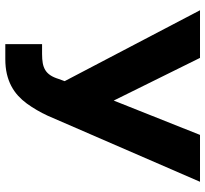

<svg xmlns="http://www.w3.org/2000/svg" viewBox="-45 -722 777 727"><g transform="rotate(90 343.5 -358.5)"><path d="M199.2 -727.3 360.8 -400.6 490.8 -727.3H668.3L418.3 -150.9Q408.4 -129.3 396.8 -109.6Q385.3 -89.8 372.2 -71.7Q359 -53.6 342.5 -38.5Q326 -23.4 305.4 -12.6Q284.8 -1.8 259.6 4.1Q234.4 9.9 203.8 9.9H147V-129.3H184.3Q204.2 -129.3 219.1 -131.9Q234 -134.6 245.4 -141.5Q256.7 -148.4 264.9 -160.7Q273.1 -172.9 279.1 -192.5L287.3 -214.8L18.8 -727.3Z"/></g></svg>

Font: Inter P Extra Bold
Style: Regular
Weight: 800
Designer: Rasmus Andersson
Foundry: rsms
Version: Version 3.018;git-588b23468